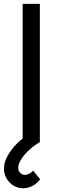

<svg xmlns="http://www.w3.org/2000/svg" viewBox="-38 -740 307 1000"><path d="M82.5 240.5Q55 240.5 32.2 226.5Q9.5 212.5 -4 189Q-17.5 165.5 -17.5 139Q-17.5 106.5 1.5 71.8Q20.5 37 52.5 5.5Q65.5 -7 80 -18.5V-720H169.5V0Q139 18 113.2 41.8Q87.5 65.5 72.2 89.8Q57 114 57 133.5Q57 150 67.2 160.5Q77.5 171 92 171Q102 171 113.2 165.2Q124.5 159.5 135 149L171 194Q154 216.5 130.8 228.5Q107.5 240.5 82.5 240.5Z"/></svg>

Font: Vela Sans Med
Style: Regular
Weight: 500
Designer: Principal design: Mikhail Sharanda - project Manrope.
Design modification: Ravid Balaliev
Foundry: Mikhail Sharanda
Version: Version 1.001